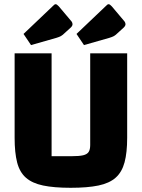

<svg xmlns="http://www.w3.org/2000/svg" viewBox="-20 -879 675 914"><path d="M316.7 15Q236.9 15 185.1 4.1Q133.2 -6.8 103.4 -33Q73.6 -59.2 61.6 -105.6Q49.6 -152.1 49.6 -223.2V-625H225.6V-135.4H320.8Q357.1 -135.4 376 -139.9Q394.8 -144.4 402.1 -155.9Q409.4 -167.4 409.4 -188.4V-625H585.4V-223.2Q585.4 -152.8 573 -106.4Q560.6 -59.9 530.8 -33.4Q501 -6.8 448.8 4.1Q396.6 15 316.7 15ZM379.8 -664.4 344.2 -717.4 482.5 -849Q490.5 -858.3 496.6 -859Q500.1 -859 503.5 -856.6Q506.9 -854.2 512.2 -848.7L570.6 -779.5Q574.1 -775.8 575.7 -771.4Q577.4 -767 577.4 -763.2Q577.4 -759.9 575.3 -756Q573.3 -752.1 569.6 -748.4L531.2 -713.5Q528 -710.5 521.3 -706.8Q514.6 -703.2 500.8 -698.9ZM127.7 -664.4 92 -717.4 230.3 -849Q238.4 -858.3 244.4 -859Q247.9 -859 251.3 -856.6Q254.7 -854.2 260 -848.7L318.4 -779.5Q322 -775.8 323.6 -771.4Q325.2 -767 325.2 -763.2Q325.2 -759.9 323.2 -756Q321.2 -752.1 317.4 -748.4L279 -713.5Q275.8 -710.5 269.1 -706.8Q262.5 -703.2 248.7 -698.9Z"/></svg>

Font: Changa
Style: Regular
Weight: 400
Designer: Eduardo Rodriguez Tunni
Foundry: Eduardo Rodriguez Tunni
Version: Version 3.003